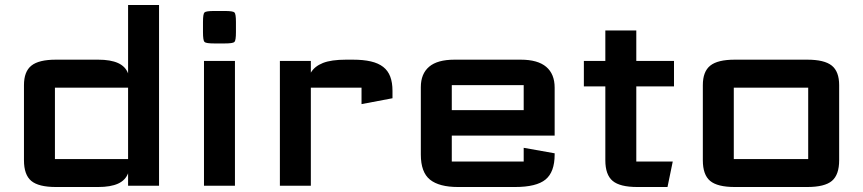

<svg xmlns="http://www.w3.org/2000/svg" viewBox="-20 -744 3457 769"><path d="M76 -102V-403Q76 -457.5 105.8 -481.2Q135.5 -505 204 -505H373Q423 -505 452.8 -491.5Q482.5 -478 493 -450V-724H617V0H493V-50Q482.5 -22 452.8 -8.5Q423 5 373 5H204Q134.5 5 105.2 -19.5Q76 -44 76 -102ZM493 -393H200Q200 -393 200 -393Q200 -393 200 -393V-107Q200 -107 200 -107Q200 -107 200 -107H493Z M797 0V-500H921V0ZM793 -615V-656Q793 -688.5 799 -694.2Q805 -700 838 -700H880Q913 -700 919 -694.2Q925 -688.5 925 -656V-615Q925 -582 919 -576Q913 -570 880 -570H838Q805 -570 799 -576Q793 -582 793 -615Z M1101 0V-500H1225V-453Q1240 -478.5 1273.5 -491.8Q1307 -505 1366 -505H1393Q1435.5 -505 1465.5 -498Q1495.5 -491 1514.8 -476Q1534 -461 1543 -437.2Q1552 -413.5 1552 -380V-350.5L1428 -327V-393Q1428 -393 1428 -393Q1428 -393 1428 -393H1225V0Z M1665.5 -125V-395Q1665.5 -448.5 1698.8 -476.8Q1732 -505 1800.5 -505H2065.5Q2134 -505 2167.8 -476.2Q2201.5 -447.5 2201.5 -393V-201H1789.5V-97Q1789.5 -97 1789.5 -97Q1789.5 -97 1789.5 -97H2077.5Q2077.5 -97 2077.5 -97Q2077.5 -97 2077.5 -97V-152L2201.5 -130V-125Q2201.5 -55 2165 -25Q2128.5 5 2042.5 5H1814.5Q1739 5 1702.2 -24.5Q1665.5 -54 1665.5 -125ZM1789.5 -303H2077.5V-403Q2077.5 -403 2077.5 -403Q2077.5 -403 2077.5 -403H1789.5Q1789.5 -403 1789.5 -403Q1789.5 -403 1789.5 -403Z M2532.5 5Q2463 5 2433.8 -19.5Q2404.5 -44 2404.5 -102V-398H2318.5V-500H2404.5V-622H2528.5V-500H2679.5V-398H2528.5V-97Q2528.5 -97 2528.5 -97Q2528.5 -97 2528.5 -97H2674.5L2653.5 5Z M2795 -102V-403Q2795 -457.5 2824.8 -481.2Q2854.5 -505 2923 -505H3213Q3282 -505 3311.5 -481.2Q3341 -457.5 3341 -403V-102Q3341 -44 3312 -19.5Q3283 5 3213 5H2923Q2853.5 5 2824.2 -19.5Q2795 -44 2795 -102ZM2919 -107Q2919 -107 2919 -107Q2919 -107 2919 -107H3217Q3217 -107 3217 -107Q3217 -107 3217 -107V-393Q3217 -393 3217 -393Q3217 -393 3217 -393H2919Q2919 -393 2919 -393Q2919 -393 2919 -393Z"/></svg>

Font: Science Gothic
Style: Regular
Weight: 400
Designer: Thomas Phinney, Vassil Kateliev, Brandon Buerkle
Foundry: Font Detective LLC
Version: Version 1.018